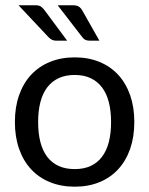

<svg xmlns="http://www.w3.org/2000/svg" viewBox="-20 -703 567 730"><path d="M36.6 0ZM264.2 -484.9Q316.4 -484.9 358.4 -467.5Q400.4 -450.2 429.7 -418.2Q459 -386.2 474.9 -340.8Q490.7 -295.4 490.7 -239.3Q490.7 -182.6 474.9 -137.2Q459 -91.8 429.7 -59.8Q400.4 -27.8 358.4 -10.5Q316.4 6.8 264.2 6.8Q211.9 6.8 169.7 -10.5Q127.4 -27.8 97.9 -59.8Q68.4 -91.8 52.5 -137.2Q36.6 -182.6 36.6 -239.3Q36.6 -295.4 52.5 -340.8Q68.4 -386.2 97.9 -418.2Q127.4 -450.2 169.7 -467.5Q211.9 -484.9 264.2 -484.9ZM264.2 -60.1Q298.8 -60.1 324.7 -72Q350.6 -84 367.9 -106.9Q385.3 -129.9 393.8 -163.1Q402.3 -196.3 402.3 -238.8Q402.3 -281.2 393.8 -314.5Q385.3 -347.7 367.9 -370.6Q350.6 -393.6 324.7 -405.8Q298.8 -418 264.2 -418Q229 -418 202.9 -405.8Q176.8 -393.6 159.4 -370.6Q142.1 -347.7 133.5 -314.5Q125 -281.2 125 -238.8Q125 -196.3 133.5 -163.1Q142.1 -129.9 159.4 -106.9Q176.8 -84 202.9 -72Q229 -60.1 264.2 -60.1ZM255.9 -683.1Q271.5 -683.1 279.5 -678Q287.6 -672.9 293.5 -662.1L357.9 -548.3H322.3Q312.5 -548.3 305.7 -551Q298.8 -553.7 293 -561.5L199.2 -683.1ZM113.3 -683.1Q128.9 -683.1 136.2 -677.7Q143.6 -672.4 150.9 -662.1L235.4 -548.3H194.3Q184.6 -548.3 178 -551.5Q171.4 -554.7 164.6 -561.5L50.3 -683.1Z"/></svg>

Font: Carlito
Style: Regular
Weight: 400
Designer: Lukasz Dziedzic
Foundry: tyPoland Lukasz Dziedzic
Version: Version 1.104